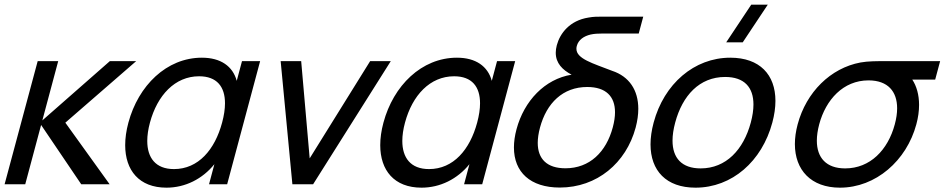

<svg xmlns="http://www.w3.org/2000/svg" viewBox="-23 -808 4143 842"><path d="M-2.8 0H87.7L157.3 -260L333.2 0H457.7L263.5 -270L574.3 -540H458.8L162.7 -280L232.3 -540H142.3Z M1038.3 -540 1015.2 -453.5C997.8 -517.5 944.9 -555 862.4 -555C707.4 -555 583.5 -432.5 540 -270C530.6 -235.1 526 -202 526 -171.5C526 -60.9 587.2 15 707.1 15C789.1 15 864.8 -23 917.2 -88L893.7 0H973.2L1117.8 -540ZM740 -66.5C658.7 -66.5 622.8 -116.8 622.8 -189.9C622.8 -214.4 626.8 -241.4 634.5 -270C666.8 -390.5 744.5 -473.5 850 -473.5C928.3 -473.5 963.7 -427.6 963.7 -355.1C963.7 -329.8 959.4 -301.4 951.1 -270.5C919.4 -152 847 -66.5 740 -66.5Z M1259.2 0H1350.2L1690.8 -540H1600.3L1335.1 -113.5L1297.8 -540H1207.8Z M2156.8 -540 2133.7 -453.5C2116.3 -517.5 2063.4 -555 1980.9 -555C1825.9 -555 1702 -432.5 1658.5 -270C1649.1 -235.1 1644.5 -202 1644.5 -171.5C1644.5 -60.9 1705.7 15 1825.6 15C1907.6 15 1983.3 -23 2035.7 -88L2012.2 0H2091.7L2236.3 -540ZM1858.5 -66.5C1777.2 -66.5 1741.3 -116.8 1741.3 -189.9C1741.3 -214.4 1745.3 -241.4 1753 -270C1785.3 -390.5 1863 -473.5 1968.5 -473.5C2046.8 -473.5 2082.2 -427.6 2082.2 -355.1C2082.2 -329.8 2077.9 -301.4 2069.6 -270.5C2037.9 -152 1965.5 -66.5 1858.5 -66.5Z M2661.3 -497.5C2576 -530.6 2504.8 -550.1 2504.8 -594.2C2504.8 -598.1 2505.3 -602.2 2506.5 -606.5C2513.7 -633.5 2537.5 -649.5 2566.9 -656.5C2582.3 -660 2599.6 -661 2620.1 -661H2778.1L2797.9 -735H2619.9C2597.4 -735 2578.9 -735 2557.8 -731C2475.4 -718 2432.9 -662 2418.9 -610C2415.7 -598 2414.2 -586.9 2414.2 -576.6C2414.2 -530.8 2444 -501.3 2483.7 -480.5C2366.1 -461.5 2275.4 -365.5 2242.2 -241.5C2234.5 -212.9 2230.8 -186.1 2230.8 -161.3C2230.8 -53.4 2302.3 14.5 2432.1 14.5C2594.6 14.5 2722.9 -93 2764.6 -248.5C2772.4 -277.7 2776.2 -305.3 2776.2 -330.8C2776.2 -412.5 2736.6 -472.7 2661.3 -497.5ZM2456.7 -70C2375.8 -70 2335.2 -110.9 2335.2 -181.4C2335.2 -201.4 2338.5 -223.9 2345.1 -248.5C2373.9 -356 2445.3 -426.5 2552.3 -426.5C2634 -426.5 2674.1 -385.3 2674.1 -315.7C2674.1 -295.8 2670.8 -273.7 2664.3 -249.5C2635.3 -141 2562.7 -70 2456.7 -70Z M3234.3 -622.5 3344 -787.5H3271.5L3161.8 -622.5ZM3027 15C3187.5 15 3318.6 -101 3364 -270.5C3373.1 -304.4 3377.6 -336.4 3377.6 -365.6C3377.6 -480.4 3308.8 -555 3179.7 -555C3021.2 -555 2888.9 -440 2843.5 -270.5C2834.3 -236.3 2829.8 -204.2 2829.8 -174.8C2829.8 -59.8 2898.4 15 3027 15ZM3049.6 -69.5C2966.6 -69.5 2926.3 -115.4 2926.3 -191.2C2926.3 -214.9 2930.2 -241.5 2938 -270.5C2969.6 -388.5 3044.1 -470.5 3157.1 -470.5C3241.2 -470.5 3281.2 -425 3281.2 -349.8C3281.2 -326.1 3277.3 -299.5 3269.5 -270.5C3237.6 -151.5 3161.1 -69.5 3049.6 -69.5Z M4099.9 -540H3869.4C3823.4 -540 3782.9 -540 3750.7 -534C3619.2 -509.5 3512.9 -404 3475.1 -263C3466.9 -232.4 3462.9 -203.3 3462.9 -176.2C3462.9 -62.6 3533.5 15 3660.6 15C3817.6 15 3952.9 -103.5 3995.6 -263C4003.7 -292.9 4007.5 -321.5 4007.5 -347.9C4007.5 -392 3996.8 -430.2 3977.7 -459H4078.2ZM3683.3 -69.5C3600.7 -69.5 3559.2 -116.1 3559.2 -191.1C3559.2 -212.8 3562.7 -236.9 3569.6 -263C3598.5 -370.7 3674.9 -455.5 3785.7 -455.5C3786.1 -455.5 3786.4 -455.5 3786.7 -455.5C3871 -455.1 3911.3 -406.7 3911.3 -333.2C3911.3 -311.7 3907.9 -288.2 3901.1 -263C3870.9 -150 3792.8 -69.5 3683.3 -69.5Z"/></svg>

Font: Manrope
Style: MediumItalic
Weight: 500
Italic angle: -15°
Designer: Mikhail Sharanda
Foundry: Mikhail Sharanda
Version: Version 4.502;hotconv 1.0.109;makeotfexe 2.5.65596